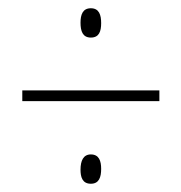

<svg xmlns="http://www.w3.org/2000/svg" viewBox="-20 -575 439 465"><path d="M200 -484C220 -484 225 -499 225 -519C225 -539 220 -555 200 -555C180 -555 175 -539 175 -520C175 -500 180 -484 200 -484ZM34 -330H366V-356H34ZM200 -130C220 -130 225 -146 225 -166C225 -185 220 -201 200 -201C182 -201 175 -186 175 -164C175 -147 179 -130 200 -130Z"/></svg>

Font: Noto Sans Kannada ExtraCondensed Thin
Style: Regular
Weight: 100
Width: 2
Designer: Jelle Bosma - Monotype Design Team
Foundry: Monotype Imaging Inc.
Version: Version 2.005